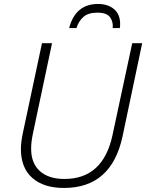

<svg xmlns="http://www.w3.org/2000/svg" viewBox="-20 -930 731 960"><path d="M299.8 9.8Q198.2 9.8 141.4 -40.5Q84.5 -90.8 84.5 -185.1Q84.5 -217.8 94.2 -264.6L189.9 -713.9H240.2L145 -264.2Q135.7 -221.7 135.7 -186.5Q135.7 -113.3 179.7 -74.2Q223.6 -35.2 302.2 -35.2Q495.6 -35.2 542.5 -254.4L641.1 -713.9H690.9L592.8 -248.5Q537.6 9.8 299.8 9.8ZM325.7 -789.6Q357.4 -910.2 470.2 -910.2Q519.5 -910.2 550 -884.5Q580.6 -858.9 580.6 -810.5Q580.6 -797.4 579.1 -789.6H543.5Q546.9 -820.3 530.5 -843.5Q514.2 -866.7 466.8 -866.7Q421.9 -866.7 397.7 -845.9Q373.5 -825.2 362.3 -789.6Z"/></svg>

Font: Open Sans Light
Style: Italic
Weight: 300
Italic angle: -12°
Designer: Monotype Design Team
Foundry: Monotype Imaging Inc.
Version: Version 3.003; ttfautohint (v1.8.4)